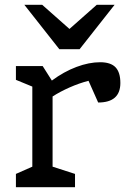

<svg xmlns="http://www.w3.org/2000/svg" viewBox="-20 -776 544 796"><path d="M479 -432Q479 -351 387 -351L347 -441Q308 -431 268.5 -413.5Q229 -396 198 -376V-85L291 -55V0H46V-55L114 -85V-417L46 -445V-502H157L195 -442Q245 -479 297 -498.5Q349 -518 395 -518Q439 -518 459 -497Q479 -476 479 -432ZM455 -756 310 -572H226L81 -756H155L268 -656L381 -756Z"/></svg>

Font: Rhodium Libre
Style: Regular
Weight: 400
Designer: James Puckett
Foundry: Dunwich Type Founders
Version: Version 1.001; ttfautohint (v1.3)